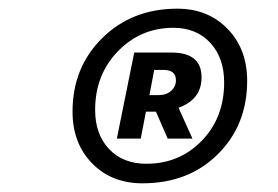

<svg xmlns="http://www.w3.org/2000/svg" viewBox="-20 -735 640 442"><path d="M308 -313Q237 -313 192 -359Q147 -405 147 -478Q147 -580 215.5 -647.5Q284 -715 388 -715Q459 -715 504 -668.5Q549 -622 549 -549Q549 -447 481.5 -380Q414 -313 308 -313ZM317 -358Q393 -358 444.5 -411Q496 -464 496 -545Q496 -602 464 -636.5Q432 -671 379 -671Q304 -671 251.5 -617Q199 -563 199 -482Q199 -426 231 -392Q263 -358 317 -358ZM357 -574H335L324 -516H345Q363 -516 374 -526Q385 -536 385 -550Q385 -574 357 -574ZM249 -416 289 -614H375Q444 -614 444 -557Q444 -506 391 -487L423 -416H366L339 -478H316L304 -416Z"/></svg>

Font: TypoPRO Source Code Pro
Style: Bold Italic
Weight: 700
Italic angle: -11°
Monospace: yes
Designer: Paul D. Hunt, Teo Tuominen
Foundry: Adobe Systems Incorporated
Version: Version 1.030;PS 1.0;hotconv 1.0.84;makeotf.lib2.5.63406